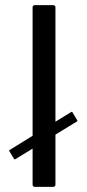

<svg xmlns="http://www.w3.org/2000/svg" viewBox="-20 -728 337 748"><path d="M107 -9V-699Q107 -708 117 -708H186Q196 -708 196 -699V-9Q196 0 186 0H117Q107 0 107 -9ZM40 -108Q38 -107 36.5 -107.5Q35 -108 35 -108L16 -140Q14 -142 18 -144L258 -292Q260 -293 262 -291L281 -259Q283 -257 280 -255Z"/></svg>

Font: Glory Medium
Style: Regular
Weight: 500
Designer: Robert Leuschke
Foundry: Robert Leuschke
Version: Version 1.011